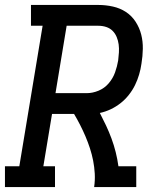

<svg xmlns="http://www.w3.org/2000/svg" viewBox="-29 -755 649 775"><path d="M-9 0V-84H49L143 -651H96V-735H368Q398 -735 427 -728.5Q456 -722 479.5 -706.5Q503 -691 518.5 -667Q534 -643 541 -615.5Q548 -588 547.5 -558Q547 -528 542 -498Q539 -476 532.5 -454Q526 -432 516 -411.5Q506 -391 491 -372Q476 -353 457.5 -338.5Q439 -324 418 -314Q397 -304 374 -299Q387 -274 399 -248.5Q411 -223 421 -196Q431 -169 438 -141Q445 -113 449 -84H521V0H351Q355 -27 353.5 -54Q352 -81 347 -106.5Q342 -132 334 -156.5Q326 -181 316 -204.5Q306 -228 294.5 -250.5Q283 -273 270 -295H181L146 -84H193V0ZM321 -379Q345 -379 369 -389Q393 -399 410 -419Q427 -439 435.5 -463Q444 -487 448 -511Q450 -527 451 -543.5Q452 -560 450 -575.5Q448 -591 442 -605.5Q436 -620 425.5 -630.5Q415 -641 400 -646Q385 -651 368 -651H240L195 -379Z"/></svg>

Font: Iosevka Curly Slab MdExObl
Style: Regular
Weight: 500
Width: 7
Italic angle: -9°
Monospace: yes
Designer: Belleve Invis
Foundry: Belleve Invis
Version: Version 11.1.0; ttfautohint (v1.8.3)